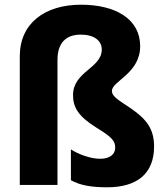

<svg xmlns="http://www.w3.org/2000/svg" viewBox="-20 -785 704 815"><path d="M575 -589C575 -704 471 -765 324 -765C171 -765 64 -687 64 -546V0H224V-530C224 -602 259 -638 323 -638C380 -638 412 -612 412 -575C412 -495 290 -482 290 -381C290 -331 311 -292 388 -244C457 -202 469 -186 469 -158C469 -129 445 -111 405 -111C366 -111 314 -129 281 -151V-20C321 2 368 10 435 10C563 10 634 -49 634 -163C634 -239 601 -279 537 -324C480 -362 455 -376 455 -399C455 -441 575 -473 575 -589Z"/></svg>

Font: Noto Sans Georgian SemiCondensed ExtraBold
Style: Regular
Weight: 800
Width: 4
Designer: Monotype Design Team, Akaki Razmadze
Foundry: Google LLC
Version: Version 2.005